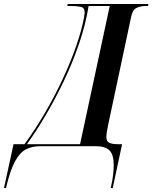

<svg xmlns="http://www.w3.org/2000/svg" viewBox="-107 -734 765 964"><path d="M-87 210 -39 -10H16Q68 -81 117 -164.5Q166 -248 206.5 -334.5Q247 -421 275 -501.5Q303 -582 315 -647Q315 -652 316.5 -658.5Q318 -665 318 -673Q318 -696 297 -700Q276 -704 249 -704H231L233 -714H638L636 -704H626Q599 -704 579 -694.5Q559 -685 552 -652L436 -107Q432 -88 429.5 -72Q427 -56 427 -46Q427 -25 441 -17.5Q455 -10 486 -10H506L459 210H449Q458 171 461 143Q464 115 464 95Q464 43 443 21.5Q422 0 373 0H95Q55 0 24 15.5Q-7 31 -31.5 76Q-56 121 -77 210ZM28 -10H295L444 -704H338Q323 -611 290 -514.5Q257 -418 213 -326Q169 -234 121 -153Q73 -72 28 -10Z"/></svg>

Font: Noto Serif Display ExtraCondensed SemiBold
Style: Italic
Weight: 600
Width: 2
Italic angle: -12°
Designer: Monotype Design Team
Foundry: Monotype Imaging Inc.
Version: Version 2.009